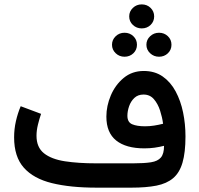

<svg xmlns="http://www.w3.org/2000/svg" viewBox="-20 -863 917 883"><path d="M574.2 -787.6Q574.2 -810.5 591.1 -826.7Q607.9 -842.8 631.8 -842.8Q656.2 -842.8 672.6 -826.7Q689 -810.5 689 -787.6Q689 -764.2 672.6 -748.3Q656.2 -732.4 631.8 -732.4Q607.9 -732.4 591.1 -748.3Q574.2 -764.2 574.2 -787.6ZM653.3 -657.2Q653.3 -680.2 670.4 -696.3Q687.5 -712.4 711.4 -712.4Q735.4 -712.4 752 -696.5Q768.6 -680.7 768.6 -657.2Q768.6 -633.8 752 -617.9Q735.4 -602.1 711.4 -602.1Q687.5 -602.1 670.4 -618.2Q653.3 -634.3 653.3 -657.2ZM495.1 -657.2Q495.1 -680.2 512 -696.3Q528.8 -712.4 552.7 -712.4Q576.7 -712.4 593.3 -696.5Q609.9 -680.7 609.9 -657.2Q609.9 -633.8 593.3 -617.9Q576.7 -602.1 552.7 -602.1Q528.8 -602.1 512 -618.2Q495.1 -634.3 495.1 -657.2ZM734.4 -192.4Q713.4 -187 690.9 -183.8Q668.5 -180.7 644 -180.7Q559.6 -180.7 514.4 -216.8Q469.2 -252.9 469.2 -326.7Q469.2 -376 489.7 -424.3Q510.3 -472.7 548.8 -504.6Q587.4 -536.6 641.1 -536.6Q691.9 -536.6 728.3 -511.2Q764.6 -485.8 787.8 -442.6Q811 -399.4 822 -345.9Q833 -292.5 833 -235.8Q833 -161.6 819.3 -115Q805.7 -68.4 776.1 -43.5Q746.6 -18.6 699.5 -9.3Q652.3 0 585 0H422.9Q303.2 0 218.8 -20.8Q134.3 -41.5 89.6 -91.8Q44.9 -142.1 44.9 -231.4Q44.9 -269.5 53.2 -305.9Q61.5 -342.3 75.2 -374.5L168.9 -339.4Q161.1 -316.9 154.5 -290Q147.9 -263.2 147.9 -238.8Q147.9 -185.5 182.1 -158.2Q216.3 -130.9 278.3 -121.3Q340.3 -111.8 422.9 -111.8H592.3Q643.1 -111.8 674.3 -116.7Q705.6 -121.6 720 -138.7Q734.4 -155.8 734.4 -192.4ZM647 -282.2Q668 -282.2 688.5 -285.4Q709 -288.6 730 -293.9Q726.1 -323.7 716.1 -354.7Q706.1 -385.7 687.7 -407Q669.4 -428.2 640.1 -428.2Q614.3 -428.2 597.9 -412.6Q581.5 -397 573.7 -374.3Q565.9 -351.6 565.9 -330.6Q565.9 -300.8 587.9 -291.5Q609.9 -282.2 647 -282.2Z"/></svg>

Font: Vazirmatn RD FD Medium
Style: Regular
Weight: 500
Designer: Saber Rastikerdar
Foundry: Saber Rastikerdar
Version: Version 33.003